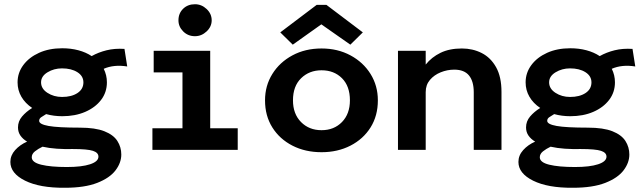

<svg xmlns="http://www.w3.org/2000/svg" viewBox="-20 -708 3040 907"><path d="M274 -159Q234 -159 198 -169Q185 -161 175 -154.5Q165 -148 165 -137Q165 -121 209.5 -113Q254 -105 357 -105Q430 -105 473 -88Q516 -71 534.5 -42Q553 -13 553 22Q553 61 525.5 97Q498 133 439 156Q380 179 286 179Q168 180 98.5 145.5Q29 111 29 57Q29 26 51.5 1Q74 -24 108 -39Q88 -51 76.5 -67.5Q65 -84 65 -106Q65 -135 84 -157.5Q103 -180 132 -198Q99 -220 81 -251Q63 -282 63 -319Q63 -364 90 -400.5Q117 -437 164.5 -458.5Q212 -480 274 -480Q315 -480 350.5 -470.5Q386 -461 413 -443Q445 -461 483.5 -470.5Q522 -480 568 -477L581 -394Q518 -404 470 -383Q485 -353 485 -319Q485 -272 457.5 -236Q430 -200 382.5 -179.5Q335 -159 274 -159ZM273 -250Q318 -250 346 -268.5Q374 -287 374 -319Q374 -349 345.5 -367Q317 -385 273 -385Q235 -385 204.5 -366.5Q174 -348 174 -319Q174 -289 204 -269.5Q234 -250 273 -250ZM130 35Q130 59 174.5 70Q219 81 296 81Q366 81 405.5 68Q445 55 445 32Q445 13 419 4.5Q393 -4 324 -4Q285 -3 248.5 -5.5Q212 -8 181 -15Q160 -5 145 7Q130 19 130 35Z M700 0V-102H842V-366H706V-468H973V-102H1103V0ZM901 -537Q868 -537 845.5 -559.5Q823 -582 823 -612Q823 -645 845 -666.5Q867 -688 901 -688Q932 -688 956 -665.5Q980 -643 980 -612Q980 -582 956 -559.5Q932 -537 901 -537Z M1499 11Q1422 11 1361.5 -20Q1301 -51 1266.5 -106Q1232 -161 1232 -234Q1232 -303 1266.5 -358.5Q1301 -414 1361.5 -446.5Q1422 -479 1499 -479Q1575 -479 1635.5 -446.5Q1696 -414 1730.5 -358.5Q1765 -303 1765 -234Q1765 -161 1730.5 -106Q1696 -51 1635.5 -20Q1575 11 1499 11ZM1499 -93Q1558 -93 1595.5 -131.5Q1633 -170 1633 -234Q1633 -301 1595.5 -338.5Q1558 -376 1499 -376Q1441 -376 1402.5 -338.5Q1364 -301 1364 -234Q1364 -170 1402 -131.5Q1440 -93 1499 -93ZM1363 -497 1304 -555 1476 -685H1522L1694 -555L1635 -497L1498 -593Z M1860 0V-468H1991V-403Q2019 -438 2061 -458.5Q2103 -479 2162 -479Q2213 -479 2255.5 -457.5Q2298 -436 2323.5 -390.5Q2349 -345 2349 -274V0H2218V-272Q2218 -324 2195.5 -351.5Q2173 -379 2126 -379Q2093 -379 2062 -366.5Q2031 -354 2011 -330.5Q1991 -307 1991 -273V0Z M2674 -159Q2634 -159 2598 -169Q2585 -161 2575 -154.5Q2565 -148 2565 -137Q2565 -121 2609.5 -113Q2654 -105 2757 -105Q2830 -105 2873 -88Q2916 -71 2934.5 -42Q2953 -13 2953 22Q2953 61 2925.5 97Q2898 133 2839 156Q2780 179 2686 179Q2568 180 2498.5 145.5Q2429 111 2429 57Q2429 26 2451.5 1Q2474 -24 2508 -39Q2488 -51 2476.5 -67.5Q2465 -84 2465 -106Q2465 -135 2484 -157.5Q2503 -180 2532 -198Q2499 -220 2481 -251Q2463 -282 2463 -319Q2463 -364 2490 -400.5Q2517 -437 2564.5 -458.5Q2612 -480 2674 -480Q2715 -480 2750.5 -470.5Q2786 -461 2813 -443Q2845 -461 2883.5 -470.5Q2922 -480 2968 -477L2981 -394Q2918 -404 2870 -383Q2885 -353 2885 -319Q2885 -272 2857.5 -236Q2830 -200 2782.5 -179.5Q2735 -159 2674 -159ZM2673 -250Q2718 -250 2746 -268.5Q2774 -287 2774 -319Q2774 -349 2745.5 -367Q2717 -385 2673 -385Q2635 -385 2604.5 -366.5Q2574 -348 2574 -319Q2574 -289 2604 -269.5Q2634 -250 2673 -250ZM2530 35Q2530 59 2574.5 70Q2619 81 2696 81Q2766 81 2805.5 68Q2845 55 2845 32Q2845 13 2819 4.5Q2793 -4 2724 -4Q2685 -3 2648.5 -5.5Q2612 -8 2581 -15Q2560 -5 2545 7Q2530 19 2530 35Z"/></svg>

Font: Inconsolata Expanded ExtraBold
Style: Regular
Weight: 800
Width: 7
Monospace: yes
Designer: Raph Levien, Cyreal, Brenton Simpson
Foundry: Raph Levien, Cyreal, Google
Version: Version 3.001; ttfautohint (v1.8.2.53-6de2)